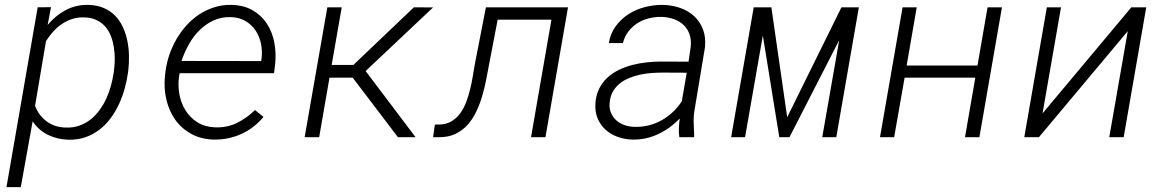

<svg xmlns="http://www.w3.org/2000/svg" viewBox="-20 -558 4735 781"><path d="M500.5 -261.7Q496.1 -229.5 486.8 -196.3Q477.5 -163.1 463.1 -132.6Q448.7 -102.1 429 -75.7Q409.2 -49.3 383.5 -29.8Q357.9 -10.3 326.7 0.5Q295.4 11.2 257.8 10.3Q213.9 9.3 175.5 -9.3Q137.2 -27.8 112.8 -64.5L64.5 203.1H6.3L133.3 -528.3L187.5 -528.8L173.8 -456.5Q205.6 -494.6 247.1 -516.8Q288.6 -539.1 339.8 -538.1Q375.5 -537.1 402.3 -525.4Q429.2 -513.7 448.5 -493.9Q467.8 -474.1 479.7 -448Q491.7 -421.9 497.8 -392.8Q503.9 -363.8 504.6 -332.8Q505.4 -301.8 502 -272.5ZM443.8 -272.5Q446.8 -294.9 446.8 -319.3Q446.8 -343.8 442.9 -367.4Q439 -391.1 430.7 -412.4Q422.4 -433.6 408 -450Q393.6 -466.3 372.8 -476.3Q352.1 -486.3 323.7 -487.3Q297.9 -488.3 275.1 -481.2Q252.4 -474.1 232.7 -460.9Q212.9 -447.8 196.5 -429.7Q180.2 -411.6 167 -390.6L122.6 -127.4Q138.2 -86.9 170.9 -63.5Q203.6 -40 247.6 -39.1Q277.8 -38.1 303.2 -47.1Q328.6 -56.2 348.9 -72.3Q369.1 -88.4 385 -110.4Q400.9 -132.3 412.4 -157.2Q423.8 -182.1 431.2 -209Q438.5 -235.8 442.4 -261.7Z M850.1 9.8Q796.9 8.3 757.3 -13.7Q717.8 -35.6 692.6 -71.3Q667.5 -106.9 656.7 -152.8Q646 -198.7 650.9 -247.6L653.3 -269Q657.7 -302.7 669.2 -335.9Q680.7 -369.1 698.2 -399.4Q715.8 -429.7 739.3 -455.6Q762.7 -481.4 791.3 -500Q819.8 -518.6 853 -528.8Q886.2 -539.1 922.9 -538.1Q973.1 -536.6 1008.8 -515.6Q1044.4 -494.6 1066.2 -460.9Q1087.9 -427.2 1095.9 -384.3Q1104 -341.3 1099.1 -295.9L1094.7 -260.3H710.9L708.5 -248.5Q703.1 -211.4 709.7 -174.8Q716.3 -138.2 734.9 -108.6Q753.4 -79.1 783.4 -60.3Q813.5 -41.5 854.5 -40Q902.8 -38.1 943.1 -57.6Q983.4 -77.1 1017.1 -110.4L1051.8 -82.5Q1013.7 -36.6 961.4 -12.9Q909.2 10.7 850.1 9.8ZM919.9 -488.3Q880.4 -489.7 848.1 -474.6Q815.9 -459.5 790.8 -434.3Q765.6 -409.2 747.6 -376.5Q729.5 -343.8 718.3 -310.1L1042 -309.6L1043.5 -316.9Q1047.9 -348.1 1042 -378.4Q1036.1 -408.7 1020.3 -432.9Q1004.4 -457 979 -472.2Q953.6 -487.3 919.9 -488.3Z M1414.6 -242.2H1320.3L1278.3 0H1219.2L1311.5 -528.3H1370.1L1329.1 -293.9H1417.5L1663.6 -528.3L1741.7 -527.8L1467.3 -269L1670.4 0H1598.6Z M2290.5 -528.3 2198.7 0H2140.1L2223.1 -478H2004.4L1969.2 -294.9Q1963.9 -265.6 1957.3 -232.2Q1950.7 -198.7 1940.9 -165.8Q1931.2 -132.8 1916.7 -102.8Q1902.3 -72.8 1881.6 -49.8Q1860.8 -26.9 1832.3 -13.2Q1803.7 0.5 1765.1 0H1741.7L1749 -51.3H1767.1Q1795.9 -52.2 1816.7 -64.7Q1837.4 -77.1 1852.1 -97.2Q1866.7 -117.2 1876.2 -142.6Q1885.7 -168 1892.3 -194.6Q1898.9 -221.2 1903.1 -247.3Q1907.2 -273.4 1911.1 -294.9L1956.5 -528.3Z M2743.2 0Q2740.7 -19 2741.5 -37.8Q2742.2 -56.6 2745.1 -76.2Q2707 -36.1 2657.7 -12.7Q2608.4 10.7 2551.8 9.8Q2520 8.8 2491.9 -1.5Q2463.9 -11.7 2443.1 -30.5Q2422.4 -49.3 2411.1 -75.9Q2399.9 -102.5 2401.9 -136.2Q2403.8 -169.9 2416.5 -195.8Q2429.2 -221.7 2449.2 -240.7Q2469.2 -259.8 2495.4 -272.7Q2521.5 -285.6 2550.3 -293.2Q2579.1 -300.8 2608.9 -304.2Q2638.7 -307.6 2667 -307.6L2780.8 -307.1L2789.6 -367.7Q2792.5 -396.5 2784.7 -418.7Q2776.9 -440.9 2760.7 -456.3Q2744.6 -471.7 2721.7 -480Q2698.7 -488.3 2671.4 -489.3Q2644.5 -489.7 2619.1 -483.4Q2593.8 -477.1 2572.8 -463.6Q2551.8 -450.2 2536.1 -429.9Q2520.5 -409.7 2513.7 -382.8H2456.5Q2462.9 -421.9 2484.4 -451.2Q2505.9 -480.5 2536.1 -500Q2566.4 -519.5 2603 -529.1Q2639.6 -538.6 2676.8 -538.1Q2714.8 -537.1 2747.8 -525.4Q2780.8 -513.7 2804.2 -491.7Q2827.6 -469.7 2839.6 -438.2Q2851.6 -406.7 2847.7 -366.2L2805.2 -110.4Q2800.8 -83.5 2801.8 -58.1Q2802.7 -32.7 2803.7 -6.3L2803.2 0ZM2560.5 -42Q2590.3 -41 2618.2 -47.9Q2646 -54.7 2670.7 -68.4Q2695.3 -82 2716.3 -101.8Q2737.3 -121.6 2753.4 -146L2773.4 -262.2L2674.3 -262.7Q2653.3 -262.7 2630.1 -261Q2606.9 -259.3 2584 -254.4Q2561 -249.5 2539.6 -240.7Q2518.1 -231.9 2501.2 -218.5Q2484.4 -205.1 2473.4 -186Q2462.4 -167 2460 -141.1Q2457.5 -117.7 2465.1 -99.6Q2472.7 -81.5 2486.6 -68.8Q2500.5 -56.2 2519.8 -49.3Q2539.1 -42.5 2560.5 -42Z M3182.1 -81.1 3402.8 -528.3H3473.6L3381.8 0H3324.7L3393.6 -394.5L3191.4 0H3149.9L3083 -413.6L3010.7 0H2954.1L3045.9 -528.3H3117.7Z M3963.9 0H3905.3L3947.3 -242.2H3659.7L3617.2 0H3559.6L3651.4 -528.3H3709L3668 -291.5H3956.1L3997.1 -528.3H4055.7Z M4582 -528.3H4642.6L4550.8 0H4492.2L4567.4 -431.2L4206.1 0H4146.5L4238.3 -528.3H4295.9L4220.7 -96.7Z"/></svg>

Font: Roboto Mono Light
Style: Italic
Weight: 300
Designer: Google
Version: Version 2.000985; 2015; ttfautohint (v1.3)